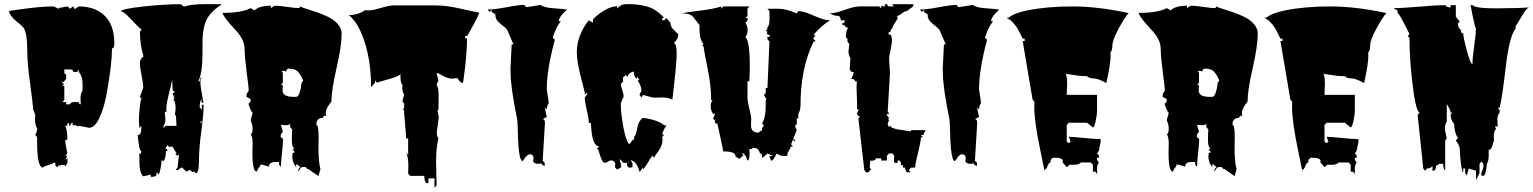

<svg xmlns="http://www.w3.org/2000/svg" viewBox="-20 -766 7427 930"><path d="M295.9 -79.1 306.2 -22.5 295.9 -11.7H306.2L295.9 8.8L306.2 0L307.1 21L295.9 43.5V34.2L278.3 32.2L267.6 39.6V30.8L256.3 44.4L247.6 34.2L248.5 22.5H237.8Q234.9 28.3 214.4 33.4Q193.8 38.6 188.5 44.4V45.9Q159.7 45.9 159.7 -79.1V-101.1L150.9 -112.8Q160.2 -128.9 160.2 -142.6Q149.4 -163.1 149.4 -187L150.9 -208Q150.9 -210 141.1 -236.8V-225.6Q139.2 -268.1 125.7 -362.8Q112.3 -457.5 112.3 -511.7Q112.3 -610.4 92.3 -633.8Q86.9 -640.1 68.4 -655.3Q24.4 -690.9 24.4 -712.9Q29.3 -713.4 46.4 -716.1Q63.5 -718.8 69.1 -719.5Q74.7 -720.2 90.3 -722.4Q106 -724.6 112.8 -725.3Q119.6 -726.1 133.8 -727.8Q147.9 -729.5 156 -730.2Q164.1 -731 176.5 -732.2Q189 -733.4 198 -733.6Q207 -733.9 218 -734.4Q229 -734.9 236.6 -734.9Q244.1 -734.9 252.2 -729.2Q260.3 -723.6 265.6 -723.6L264.6 -727.5L308.6 -734.9L317.9 -723.6L335 -734.9L341.8 -721.7L361.8 -734.9Q440.9 -734.9 487.3 -689.5Q533.7 -644 533.7 -556.6Q533.7 -531.7 522.5 -531.7Q522.5 -457 497.1 -314.5Q484.9 -245.6 462.2 -196.3Q439.5 -147 412.1 -147L358.9 -157.2V-148.4Q356.4 -159.7 340.3 -159.7H332.5V-160.6Q332.5 -171.4 329.3 -171.4Q326.2 -171.4 322.8 -163.8Q319.3 -156.2 317.6 -156.2Q315.9 -156.2 314.9 -157.2V-168.9H306.2V-157.2H295.9Q306.2 -136.7 306.2 -90.3L295.9 -86.9ZM371.1 -260.7 370.1 -289.1Q370.1 -314.5 379.9 -327.6V-361.3Q379.9 -396 361.8 -417.5V-429.7L354 -417.5H335Q335 -429.7 320.8 -429.7H291.5V-417.5Q291.5 -410.2 293 -408.7Q294.4 -407.2 300.3 -407.2V-383.8Q291 -374.5 289.1 -367.2L282.2 -373V-361.3H291.5L282.2 -350.1H291.5V-282.2L282.2 -271.5H300.3V-260.7H317.9Q318.8 -261.7 320.8 -263.9Q322.8 -266.1 323.2 -266.6Q323.7 -267.1 325.4 -268.6Q327.1 -270 328.1 -270.5Q333 -271.5 335 -271.5H361.8Q361.8 -260.7 371.1 -260.7ZM326.2 -157.2 332.5 -159.7V-157.2ZM306.2 -157.2Q307.1 -156.2 307.1 -154.8Q307.1 -153.3 306.2 -152.3ZM305.2 -149.4 306.2 -152.3V-147Q305.2 -147 305.2 -149.4Z M960.9 -559.1V-506.8Q960.9 -412.6 940.4 -371.1Q949.7 -371.1 949.7 -382.3V-386.2L958.5 -393.6Q950.7 -385.7 950.7 -366.9Q950.7 -348.1 957.8 -312Q964.8 -275.9 965.3 -269H956.1V-288.1Q947.3 -270.5 947.3 -251.5V-246.6L958.5 -232.9L956.5 -258.3H966.3V-254.4Q966.3 -212.9 955.1 -130.1Q943.8 -47.4 943.8 12Q943.8 71.3 928.7 73.2L921.4 65.4L909.7 67.4L901.9 56.6L880.4 65.9L881.8 64.5L860.4 44.4L842.3 57.6L830.6 56.6L840.8 44.4Q840.8 34.2 843.5 13.7Q846.2 -6.8 846.2 -17.6L837.4 -11.7L828.6 -22.5H836.4Q824.2 -38.6 815.4 -56.6L800.8 -53.7L789.6 -62.5L780.8 -44.4H789.6L790.5 -33.7L783.2 -35.2L783.7 -26.9Q783.7 -16.6 779.5 -1.5Q775.4 13.7 770.3 13.7Q765.1 13.7 763.2 5.9Q760.3 49.8 749.5 79.6L738.3 68.4V75.2Q738.3 83 732.9 86.9Q726.1 90.8 710.4 90.8L709.5 79.6Q695.3 84.5 672.9 87.9Q655.8 67.9 655.5 25.9Q655.3 -16.1 654.8 -22.5L662.6 -21.5L664.6 -33.7Q655.8 -36.1 651.6 -72Q647.5 -107.9 646.5 -111.3Q664.6 -111.3 664.6 -147.5V-156.2L654.8 -145.5L652.8 -183.1Q652.8 -206.1 656.5 -241.7Q660.2 -277.3 665.5 -293H656.7L673.8 -341.8Q673.8 -361.3 665.8 -400.4Q657.7 -439.5 657.7 -460.9Q657.7 -482.4 675.3 -492.2Q658.2 -547.4 657.7 -611.8L665.5 -623.5Q656.7 -627.4 618.4 -668.7Q580.1 -710 568.4 -710H565.4Q565.4 -722.7 670.4 -734.1Q775.4 -745.6 850.6 -745.6Q857.9 -745.6 871.1 -733.9Q907.7 -746.1 973.1 -746.1L1055.7 -745.6Q995.6 -708 977.1 -662.6Q960.9 -624 960.9 -559.1ZM785.6 -235.8 786.6 -224.6H777.8L781.2 -187Q781.2 -168.9 772 -156.2L772.5 -145.5L781.2 -156.2H835L832.5 -202.1L827.1 -213.4L830.6 -235.8Q830.6 -281.2 818.8 -281.2L827.1 -293H818.8L826.2 -302.7H817.9L816.9 -314.9Q825.2 -314.9 825.2 -325.7H816.4L814 -380.4Q811.5 -362.3 798.6 -313.2Q785.6 -264.2 785.6 -235.8ZM957.5 -177.2 953.1 -179.2Q952.1 -179.2 952.1 -173.3V-165.5Q952.1 -166.5 959.5 -178.2Q958.5 -177.2 957.5 -177.2ZM931.6 75.7 926.8 73.2ZM879.4 67.4Q879.4 65.9 880.4 65.9Z M1397.5 -16.6 1396.5 -22.5Q1396.5 -24.9 1397.5 -25.9H1405.3V-37.6H1395.5L1405.3 -48.8Q1393.6 -52.2 1393.6 -89.1Q1393.6 -126 1395.5 -138.7L1385.3 -150.9V-168.9Q1382.8 -159.7 1368.4 -159.7Q1354 -159.7 1340.8 -161.1L1350.1 -127L1340.8 -116.2L1338.9 -103L1350.1 -93.8H1351.1Q1351.1 -71.3 1345.9 -25.6Q1340.8 20 1340.8 42.5L1331.5 30.8V18.6H1314.5Q1283.2 18.6 1282.2 41Q1276.4 40 1263.2 35.4Q1250 30.8 1242.7 30.8L1233.4 50.3V42.5L1223.6 65.4Q1202.6 65.4 1202.6 -27.8L1203.6 -70.3Q1203.6 -104 1193.8 -116.2H1197.3Q1203.6 -125 1203.6 -143.3Q1203.6 -161.6 1193.8 -184.1L1203.6 -218.3Q1192.4 -232.9 1183.6 -263.2L1193.8 -274.4V-286.1L1173.8 -296.9Q1173.8 -314 1179.2 -318.4Q1184.6 -322.8 1184.6 -332.5Q1184.6 -342.3 1174.8 -416.5Q1165 -490.7 1165 -523.2Q1165 -555.7 1150.9 -580.1Q1136.7 -604.5 1118.7 -623Q1067.4 -676.8 1057.1 -703.6Q1152.3 -703.6 1193.8 -726.6L1213.4 -715.8Q1234.9 -738.3 1292 -738.3V-726.6Q1307.6 -738.3 1311.5 -738.3Q1333.5 -738.3 1372.6 -732.4Q1411.6 -726.6 1429.7 -726.6L1433.6 -734.9Q1439 -731 1463.1 -723.6Q1487.3 -716.3 1514.9 -706.8Q1542.5 -697.3 1570.3 -683.8Q1598.1 -670.4 1616.5 -649.2Q1634.8 -627.9 1634.8 -602.5Q1634.8 -543.5 1610.1 -435.8Q1585.4 -328.1 1585.4 -274.4Q1552.7 -233.9 1558.6 -210.4Q1558.6 -205.6 1561 -202.1L1551.8 -207L1542.5 -194.8Q1512.2 -194.8 1512.2 -161.1Q1523.4 -161.1 1523.4 -98.1L1522.5 -51.8Q1522.5 20 1532.2 53.2L1522.5 86.9L1473.6 53.2Q1466.8 53.2 1464.4 47.9Q1461.9 42.5 1454.1 42.5Q1446.3 42.5 1441.9 44.2Q1437.5 45.9 1436 48.1Q1434.6 50.3 1431.2 55.7Q1427.7 61 1424.3 65.4Q1424.3 48.8 1435.1 44.4Q1435.1 43 1418 29.3L1414.6 30.8V47.4Q1414.1 41.5 1409.2 35.6Q1395.5 19 1395.5 -14.2Q1397.5 -14.2 1397.5 -16.6ZM1350.1 -353.5 1348.6 -327.6Q1348.6 -296.9 1401.4 -296.9H1414.6Q1424.8 -296.9 1431.9 -319.6Q1439 -342.3 1439 -353.8Q1439 -365.2 1448.7 -376Q1433.1 -410.6 1419.7 -422.1Q1406.2 -433.6 1377.4 -433.6Q1371.6 -433.6 1368.4 -426.3Q1365.2 -418.9 1364.3 -418.9L1359.4 -422.4H1342.3Q1345.2 -421.9 1347.7 -417.7Q1350.1 -413.6 1350.1 -409.7V-365.2L1340.8 -353.5ZM1233.4 65.4Q1232.4 62 1232.4 56.9Q1232.4 51.8 1233.4 50.3ZM1282.2 41 1289.1 42.5H1282.2Z M2092.3 17.6 2094.7 131.8 2084.5 143.6V98.1H2055.2V121.1H2044.9Q2035.2 111.3 2035.2 85.9H1966.8L1957 75.2L1958 33.2Q1958 -1 1947.8 -26.9L1957 -15.1V-95.2H1947.8L1937.5 -220.7V-230.5L1930.7 -238.3L1937.5 -240.7V-264.2L1929.2 -275.4L1937.5 -308.6Q1928.7 -321.3 1928.7 -336.9Q1928.7 -352.5 1929.2 -354.5Q1919.9 -366.2 1919.9 -391.1V-407.7Q1915 -397 1863.8 -382.8Q1812.5 -368.7 1805.7 -365.2L1796.9 -377.4V-365.2L1777.3 -343.8Q1777.3 -436.5 1760.7 -509.3Q1730 -643.6 1669.9 -692.9Q1713.9 -692.9 1748.5 -716.8Q1753.9 -715.8 1769.8 -715.8Q1785.6 -715.8 1825.9 -727.8Q1866.2 -739.7 1885.3 -739.7H2094.7Q2142.6 -739.7 2210.7 -724.1Q2278.8 -708.5 2301.3 -704.6Q2301.3 -698.7 2273.7 -646.7Q2246.1 -594.7 2242.2 -591.8H2233.4V-580.1H2242.2Q2242.2 -498.5 2223.1 -365.2H2213.4L2193.8 -388.2Q2180.7 -385.3 2170.4 -385.3Q2142.6 -385.3 2103.5 -411.1H2094.7L2103.5 -377.4L2094.7 -354.5Q2104.5 -342.8 2104.5 -307.1Q2104.5 -271.5 2104 -252.4Q2103.5 -233.4 2103.5 -230.5Q2103 -230.5 2101.1 -232.9Q2099.1 -232.9 2099.1 -229.5L2105.5 -198.2L2095.7 -125.5Q2095.7 -107.4 2103.5 -95.2Q2092.3 -49.8 2092.3 17.6Z M2619.6 -170.4 2608.4 14.6Q2618.7 14.6 2618.7 32.2V37.6Q2602.5 34.2 2599.1 20V26.9L2586.9 27.3Q2578.1 28.3 2570.3 23.9Q2562.5 19.5 2562.5 13.4Q2562.5 7.3 2563.5 3.9H2564.5Q2564.5 -18.6 2546.9 -18.6Q2535.2 -18.6 2524.4 -3.2Q2513.7 12.2 2511.7 14.6Q2491.2 13.7 2488.3 -126Q2486.8 -180.2 2485.4 -187.3Q2483.9 -194.3 2480.2 -213.1Q2476.6 -231.9 2475.3 -238.3Q2474.1 -244.6 2470.9 -262Q2467.8 -279.3 2466.8 -287.1L2462.9 -310.5Q2460.4 -326.2 2459.5 -335.7Q2458.5 -345.2 2456.8 -359.6Q2455.1 -374 2454.1 -385.3Q2452.6 -411.6 2452.6 -435.5L2458.5 -550.8H2467.3L2438.5 -617.7Q2434.6 -627 2419.2 -638.4Q2403.8 -649.9 2391.6 -662.8Q2379.4 -675.8 2379.9 -692.4V-696.3L2359.9 -709L2365.7 -719.7L2351.1 -709L2341.8 -719.7Q2374 -719.7 2433.3 -731Q2492.7 -742.2 2519.5 -742.2L2528.8 -731L2599.1 -742.2Q2612.3 -729 2665.3 -725.6Q2718.3 -722.2 2726.6 -719.7Q2726.1 -719.2 2722.4 -715.8Q2718.8 -712.4 2717.5 -710.9Q2716.3 -709.5 2712.6 -706.1Q2709 -702.6 2707 -700.4Q2705.1 -698.2 2701.9 -694.6Q2698.7 -690.9 2697 -688.2Q2695.3 -685.5 2693.1 -682.1Q2690.9 -678.7 2689.5 -675.8Q2687 -669.4 2687 -663.1H2696.8Q2674.8 -637.7 2657.2 -584.5L2667.5 -573.2Q2628.4 -428.2 2628.4 -334.5L2638.2 -267.6Q2630.4 -257.3 2628.4 -235.8L2618.7 -245.6L2628.4 -199.2L2608.4 -189Q2619.6 -189 2619.6 -170.4Z M3150.4 -293Q3139.2 -293 3095.2 -306.2L3086.9 -293.9L3078.1 -306.2Q3078.1 -312 3082.5 -317.6Q3086.9 -323.2 3086.9 -330.1Q3086.9 -336.9 3081.1 -353.3Q3075.2 -369.6 3069.3 -373L3078.1 -385.3L3071.3 -383.8L3069.3 -393.6L3060.5 -385.3Q3050.3 -402.8 3050.3 -409.9Q3050.3 -417 3051.3 -418.9Q3040 -418.9 3030 -410.9Q3020 -402.8 3018.1 -390.1L3016.6 -397L3007.8 -404.8V-397Q2997.1 -397 2997.1 -382.3Q2997.1 -379.9 2998.5 -371.1L2988.8 -362.3L2987.8 -357.9Q2987.8 -347.7 2994.4 -328.1Q3001 -308.6 3001 -297.9Q2999 -295.9 2992.9 -280.8Q2986.8 -265.6 2986.8 -264.2Q2986.8 -222.7 2998 -157.7Q3009.3 -92.8 3025.9 -68.8Q3031.7 -68.8 3038.1 -79.6Q3044.4 -90.3 3051.3 -90.3V-102.1Q3061.5 -115.7 3064 -131.6Q3066.4 -147.5 3071 -163.1Q3075.7 -178.7 3091.8 -194.3Q3113.8 -194.3 3148.7 -183.8Q3183.6 -173.3 3197.3 -158.2V-159.7L3208 -158.2Q3190.4 -132.8 3187.5 -113.8H3197.3L3187.5 -102.1L3189 -89.4Q3189 -57.1 3160.6 -22Q3150.4 -9.3 3148.9 -1.5L3139.6 -11.7Q3132.3 -2 3118.4 21Q3104.5 43.9 3095.2 55.2V44.4L3078.1 67.4Q3073.7 46.9 3061.5 28.8Q3049.3 10.7 3033.7 10.7L3043.5 22.5V44.4L3030.3 45.9Q3016.6 46.9 3016.6 22.5H2998.5Q2989.7 9.8 2980 4.9Q2981.4 10.3 2984.4 17.6Q2988.8 30.3 2988.8 44.4L2968.8 55.2L2959 44.4L2960 27.3Q2960 20.5 2953.4 15.6Q2946.8 10.7 2940.9 10.7Q2935.1 10.7 2925.3 16.6Q2915.5 22.5 2910.6 22.5Q2900.4 22.5 2893.6 5.6Q2886.7 -11.2 2881.8 -28.1Q2877 -44.9 2871.6 -44.9L2881.8 -57.6Q2846.2 -57.6 2842.3 -170.4H2832Q2832 -191.9 2822.3 -232.4Q2812.5 -272.9 2812.5 -293.9L2825.2 -311L2822.8 -316.9L2812.5 -306.6V-316.9Q2809.1 -333.5 2796.9 -378.9Q2773.9 -466.8 2773.9 -511.7Q2773.9 -556.6 2790.8 -597.9Q2807.6 -639.2 2832 -667.5L2852.1 -656.2V-672.4Q2875.5 -696.8 2908.2 -716.1Q2940.9 -735.4 2968.8 -735.8V-724.6Q2975.6 -733.4 2987.1 -739.7Q2998.5 -746.1 3019.3 -746.1Q3040 -746.1 3060.3 -744.4Q3080.6 -742.7 3106.9 -736.3Q3156.7 -725.1 3197.3 -678.7H3187.5V-667.5H3197.3L3208 -678.7L3227.1 -656.2Q3227.1 -636.2 3245.1 -619.6Q3263.2 -603 3265.6 -600.1Q3265.6 -577.1 3244.1 -557.6Q3257.8 -553.2 3257.8 -506.3Q3257.8 -459.5 3236.8 -283.2Q3218.3 -293.9 3188.5 -293.9ZM3025.9 13.7Q3024.9 19 3018.1 22.5Q3025.9 22.5 3025.9 13.7ZM2914.1 9.8Q2913.1 8.8 2912.1 8.8Q2911.1 8.8 2911.1 10.7Q2911.1 9.8 2914.1 9.8Z M3707 -9.3 3723.6 -11.2 3697.3 -22.5 3671.4 0V-15.1Q3669.4 -23.4 3662.6 -23.4V-14.2Q3660.6 -30.8 3653.1 -40.5Q3645.5 -50.3 3626.5 -50.3Q3622.1 -43.5 3616.5 -43.5Q3610.8 -43.5 3609.4 -44.4L3610.8 -24.9Q3610.8 11.7 3600.6 11.7Q3593.3 -13.2 3581.1 -22.5Q3574.7 -22.5 3572.8 -21.5L3581.1 -12.7L3561 3.4L3542.5 -7.8Q3542.5 -22 3529.8 -26.4Q3513.7 -32.7 3482.9 -32.7Q3482.9 -38.6 3469 -102.8Q3455.1 -167 3454.1 -168.9Q3452.1 -167 3450 -167Q3447.8 -167 3445.1 -170.2Q3442.4 -173.3 3442.4 -176Q3442.4 -178.7 3444.3 -180.7L3434.1 -192.4L3444.3 -214.8H3434.1Q3423.3 -227.5 3422.6 -250Q3421.9 -272.5 3431.6 -277.3L3424.3 -282.2V-293Q3424.3 -350.6 3407.7 -432.9Q3391.1 -515.1 3387.2 -543H3380.9L3387.2 -553.2Q3368.2 -575.2 3368.2 -625V-644.5Q3360.4 -653.8 3351.3 -666Q3342.3 -678.2 3338.4 -682.9Q3334.5 -687.5 3326.7 -692.9Q3314.5 -701.2 3280.3 -701.2Q3298.8 -705.6 3371.1 -714.6Q3443.4 -723.6 3473.6 -734.9V-723.6L3482.9 -734.9H3609.4L3600.6 -723.6V-689L3590.8 -678.2Q3591.3 -678.7 3594.7 -678.7Q3602.5 -678.7 3602.5 -671.4Q3602.5 -669.4 3600.6 -667.5L3590.8 -655.3Q3601.6 -638.7 3601.6 -619.6Q3601.6 -600.6 3590.8 -587.9Q3611.8 -563.5 3611.8 -448.2Q3611.8 -397.5 3609.4 -372.1H3600.6V-293Q3600.6 -275.4 3609.6 -239.5Q3618.7 -203.6 3618.7 -189.9L3617.7 -158.2Q3617.7 -123.5 3653.3 -123.5L3671.4 -135.7V-146.5L3680.2 -157.2L3671.4 -168.9Q3689 -195.3 3689 -256.8V-282.2L3692.9 -285.2L3680.2 -305.2L3689 -315.9V-339.8H3697.3L3707 -565.4L3697.3 -576.2V-587.9H3707Q3709 -590.3 3709 -593Q3709 -595.7 3701.4 -598.4Q3693.8 -601.1 3693.8 -603.3Q3693.8 -605.5 3697.3 -610.4L3689 -620.1L3690.4 -619.6Q3692.4 -619.6 3694.8 -622.6Q3697.3 -625.5 3697.3 -627.4Q3697.3 -629.4 3695.3 -630.4Q3707.5 -642.6 3707.5 -674.3Q3707.5 -706.1 3707 -712.4L3697.3 -723.6H3750.5Q3788.6 -723.6 3838.9 -701.2L3847.2 -712.4Q3872.6 -712.4 3922.4 -689.9Q3972.2 -667.5 4000.5 -667.5Q3961.4 -644.5 3921.4 -598.6L3931.2 -589.4H3929.2Q3925.8 -589.4 3922.9 -586.2Q3919.9 -583 3919.9 -580.1Q3919.9 -577.1 3921.4 -576.2L3932.1 -565.4H3921.4Q3857.4 -438 3857.4 -252.4Q3857.4 -233.9 3847.2 -214.8V-192.4H3838.9L3839.8 -178.2Q3839.8 -157.2 3830.1 -157.2L3838.9 -135.7L3821.3 -90.3Q3822.3 -92.3 3824.5 -92.3Q3826.7 -92.3 3829.1 -89.1Q3831.5 -85.9 3831.5 -83.3Q3831.5 -80.6 3830.1 -79.1L3821.3 -90.3L3812 -67.4L3821.3 -56.6H3812L3793.9 -22.5V-11.2Q3791 -10.3 3775.4 -10.3Q3759.8 -10.3 3741.7 -22.5Q3738.3 -13.2 3730.2 -0.5Q3722.2 12.2 3714.8 12.7Z M4286.6 -483.4 4290.5 -413.6V-407.2L4279.8 -225.6L4288.6 -214.8H4279.3L4274.4 -210.4L4287.6 -192.4H4282.7L4285.6 -180.7L4279.3 -168L4284.7 -150.9L4293 -157.2Q4292 -142.1 4364.7 -133.8Q4390.1 -130.9 4391.6 -129.9L4394.5 -135.7H4462.9L4452.1 -112.3H4440.9L4451.2 -101.1H4440.9Q4439.5 -75.7 4427 -27.3Q4414.6 21 4412.6 45.9H4392.6L4381.8 57.6L4391.1 68.4H4371.1L4362.8 45.9H4353L4354 34.2H4343.8L4344.7 23.4L4336.9 11.7H4327.6L4327.1 23.4H4318.4Q4310.1 23.4 4310.1 9.5Q4310.1 -4.4 4311.5 -11.2L4303.7 -22.5H4285.6L4275.9 -11.2V11.7H4248.5L4249 1H4222.7Q4221.2 12.7 4201.2 12.7L4194.8 11.7L4192.9 45.9L4200.2 57.6H4192.4Q4192.4 69.3 4181.2 69.3L4174.3 68.4L4166.5 57.6L4137.7 -192.4L4146.5 -203.1H4138.2L4130.4 -214.8L4139.6 -236.8H4130.9L4131.8 -250.5L4128.9 -341.8Q4128.9 -342.8 4130.4 -372.1H4121.6Q4121.6 -383.8 4102.5 -383.8Q4114.3 -401.9 4114.3 -414.6V-417.5H4105L4095.7 -428.7L4099.1 -484.9Q4089.8 -498.5 4089.8 -517.6L4093.8 -553.2L4084.5 -564.5L4085.4 -576.2L4076.7 -587.9Q4079.1 -621.6 4088.9 -632.8H4079.1L4069.8 -644.5H4060.5L4061 -655.3H4070.8L4071.8 -667.5H4051.8V-677.2L4043.9 -689Q4024.4 -689 4014.2 -694.1Q4003.9 -699.2 3998.5 -701.2Q4023.9 -701.2 4071.3 -718Q4118.7 -734.9 4142.1 -734.9H4238.8L4248 -725.6V-734.9L4257.3 -739.7L4256.3 -734.9H4265.6L4266.6 -745.6H4275.4L4282.7 -734.9H4309.1L4301.8 -745.6H4404.8L4401.4 -733.9L4373 -712.4Q4362.8 -712.4 4347.9 -700.7Q4333 -689 4324.2 -689L4328.1 -681.2Q4327.6 -672.4 4316.2 -657.2Q4304.7 -642.1 4303.7 -632.8L4294.4 -620.1L4293.5 -610.4H4284.7L4284.2 -598.6H4293Q4300.3 -590.3 4300.3 -572Q4300.3 -553.7 4293.5 -523.2Q4286.6 -492.7 4286.6 -483.4Z M4713.4 -170.4 4702.1 14.6Q4712.4 14.6 4712.4 32.2V37.6Q4696.3 34.2 4692.9 20V26.9L4680.7 27.3Q4671.9 28.3 4664.1 23.9Q4656.2 19.5 4656.2 13.4Q4656.2 7.3 4657.2 3.9H4658.2Q4658.2 -18.6 4640.6 -18.6Q4628.9 -18.6 4618.2 -3.2Q4607.4 12.2 4605.5 14.6Q4585 13.7 4582 -126Q4580.6 -180.2 4579.1 -187.3Q4577.6 -194.3 4574 -213.1Q4570.3 -231.9 4569.1 -238.3Q4567.9 -244.6 4564.7 -262Q4561.5 -279.3 4560.5 -287.1L4556.6 -310.5Q4554.2 -326.2 4553.2 -335.7Q4552.2 -345.2 4550.5 -359.6Q4548.8 -374 4547.9 -385.3Q4546.4 -411.6 4546.4 -435.5L4552.2 -550.8H4561L4532.2 -617.7Q4528.3 -627 4512.9 -638.4Q4497.6 -649.9 4485.4 -662.8Q4473.1 -675.8 4473.6 -692.4V-696.3L4453.6 -709L4459.5 -719.7L4444.8 -709L4435.5 -719.7Q4467.8 -719.7 4527.1 -731Q4586.4 -742.2 4613.3 -742.2L4622.6 -731L4692.9 -742.2Q4706.1 -729 4759 -725.6Q4812 -722.2 4820.3 -719.7Q4819.8 -719.2 4816.2 -715.8Q4812.5 -712.4 4811.3 -710.9Q4810.1 -709.5 4806.4 -706.1Q4802.7 -702.6 4800.8 -700.4Q4798.8 -698.2 4795.7 -694.6Q4792.5 -690.9 4790.8 -688.2Q4789.1 -685.5 4786.9 -682.1Q4784.7 -678.7 4783.2 -675.8Q4780.8 -669.4 4780.8 -663.1H4790.5Q4768.6 -637.7 4751 -584.5L4761.2 -573.2Q4722.2 -428.2 4722.2 -334.5L4731.9 -267.6Q4724.1 -257.3 4722.2 -235.8L4712.4 -245.6L4722.2 -199.2L4702.1 -189Q4713.4 -189 4713.4 -170.4Z M5183.1 32.2 5161.6 31.7 5147 43.5 5127.4 21V8.8Q5117.7 -1.5 5098.6 -1.5H5079.1L5068.8 8.8V21Q5060.1 21 5054.2 38.1Q5048.3 55.2 5040 55.2V65.4Q5035.2 39.1 5020.5 -31.2Q4989.7 -174.8 4989.7 -250.5Q4989.7 -265.6 4990.7 -272.9L4981.4 -284.2L4933.6 -567.4H4943.4V-579.1H4933.6Q4932.1 -581.5 4927.5 -591.1Q4922.9 -600.6 4921.4 -603.5Q4919.9 -606.4 4915.5 -615Q4911.1 -623.5 4908.9 -627Q4906.7 -630.4 4902.1 -637.5Q4897.5 -644.5 4894.3 -647.9Q4891.1 -651.4 4886.2 -657Q4881.3 -662.6 4877 -666Q4862.3 -676.3 4854.5 -680.2H4865.2Q4891.6 -702.6 4957 -715.8Q5051.8 -734.9 5175 -734.9Q5298.3 -734.9 5446.8 -702.6Q5427.2 -681.2 5397.7 -626.2Q5368.2 -571.3 5368.2 -546.4Q5368.2 -521.5 5358.4 -510.7L5359.4 -494.6Q5359.4 -455.6 5338.9 -363.8Q5298.3 -386.2 5276.9 -386.2Q5255.4 -386.2 5245.6 -397Q5219.7 -397 5201.4 -399.7Q5183.1 -402.3 5166.3 -404.8Q5149.4 -407.2 5140.1 -408.7Q5148.9 -403.8 5148.9 -359.4L5147 -306.6H5293.9V-227.5Q5293.9 -212.9 5287.6 -181.9Q5281.2 -150.9 5273.9 -148.4L5245.6 -171.4H5157.2L5147 -160.6V-80.1L5157.2 -72.3L5166 -80.1L5157.2 -103.5Q5180.2 -103 5231.7 -97.7Q5283.2 -92.3 5311.5 -92.3V-80.1L5302.7 -35.6L5293.9 -23.4L5302.7 -12.7V-1.5H5293.9V8.8L5302.7 21Q5293.9 33.2 5293.9 46.9V77.1L5285.2 65.4H5273.9V32.2L5264.2 21H5215.8Q5206.1 32.2 5183.1 32.2Z M5835 -16.6 5834 -22.5Q5834 -24.9 5835 -25.9H5842.8V-37.6H5833L5842.8 -48.8Q5831.1 -52.2 5831.1 -89.1Q5831.1 -126 5833 -138.7L5822.8 -150.9V-168.9Q5820.3 -159.7 5805.9 -159.7Q5791.5 -159.7 5778.3 -161.1L5787.6 -127L5778.3 -116.2L5776.4 -103L5787.6 -93.8H5788.6Q5788.6 -71.3 5783.4 -25.6Q5778.3 20 5778.3 42.5L5769 30.8V18.6H5752Q5720.7 18.6 5719.7 41Q5713.9 40 5700.7 35.4Q5687.5 30.8 5680.2 30.8L5670.9 50.3V42.5L5661.1 65.4Q5640.1 65.4 5640.1 -27.8L5641.1 -70.3Q5641.1 -104 5631.3 -116.2H5634.8Q5641.1 -125 5641.1 -143.3Q5641.1 -161.6 5631.3 -184.1L5641.1 -218.3Q5629.9 -232.9 5621.1 -263.2L5631.3 -274.4V-286.1L5611.3 -296.9Q5611.3 -314 5616.7 -318.4Q5622.1 -322.8 5622.1 -332.5Q5622.1 -342.3 5612.3 -416.5Q5602.5 -490.7 5602.5 -523.2Q5602.5 -555.7 5588.4 -580.1Q5574.2 -604.5 5556.2 -623Q5504.9 -676.8 5494.6 -703.6Q5589.8 -703.6 5631.3 -726.6L5650.9 -715.8Q5672.4 -738.3 5729.5 -738.3V-726.6Q5745.1 -738.3 5749 -738.3Q5771 -738.3 5810.1 -732.4Q5849.1 -726.6 5867.2 -726.6L5871.1 -734.9Q5876.5 -731 5900.6 -723.6Q5924.8 -716.3 5952.4 -706.8Q5980 -697.3 6007.8 -683.8Q6035.6 -670.4 6054 -649.2Q6072.3 -627.9 6072.3 -602.5Q6072.3 -543.5 6047.6 -435.8Q6022.9 -328.1 6022.9 -274.4Q5990.2 -233.9 5996.1 -210.4Q5996.1 -205.6 5998.5 -202.1L5989.3 -207L5980 -194.8Q5949.7 -194.8 5949.7 -161.1Q5960.9 -161.1 5960.9 -98.1L5960 -51.8Q5960 20 5969.7 53.2L5960 86.9L5911.1 53.2Q5904.3 53.2 5901.9 47.9Q5899.4 42.5 5891.6 42.5Q5883.8 42.5 5879.4 44.2Q5875 45.9 5873.5 48.1Q5872.1 50.3 5868.7 55.7Q5865.2 61 5861.8 65.4Q5861.8 48.8 5872.6 44.4Q5872.6 43 5855.5 29.3L5852.1 30.8V47.4Q5851.6 41.5 5846.7 35.6Q5833 19 5833 -14.2Q5835 -14.2 5835 -16.6ZM5787.6 -353.5 5786.1 -327.6Q5786.1 -296.9 5838.9 -296.9H5852.1Q5862.3 -296.9 5869.4 -319.6Q5876.5 -342.3 5876.5 -353.8Q5876.5 -365.2 5886.2 -376Q5870.6 -410.6 5857.2 -422.1Q5843.8 -433.6 5814.9 -433.6Q5809.1 -433.6 5805.9 -426.3Q5802.7 -418.9 5801.8 -418.9L5796.9 -422.4H5779.8Q5782.7 -421.9 5785.2 -417.7Q5787.6 -413.6 5787.6 -409.7V-365.2L5778.3 -353.5ZM5670.9 65.4Q5669.9 62 5669.9 56.9Q5669.9 51.8 5670.9 50.3ZM5719.7 41 5726.6 42.5H5719.7Z M6431.6 32.2 6410.2 31.7 6395.5 43.5 6376 21V8.8Q6366.2 -1.5 6347.2 -1.5H6327.6L6317.4 8.8V21Q6308.6 21 6302.7 38.1Q6296.9 55.2 6288.6 55.2V65.4Q6283.7 39.1 6269 -31.2Q6238.3 -174.8 6238.3 -250.5Q6238.3 -265.6 6239.3 -272.9L6230 -284.2L6182.1 -567.4H6191.9V-579.1H6182.1Q6180.7 -581.5 6176 -591.1Q6171.4 -600.6 6169.9 -603.5Q6168.5 -606.4 6164.1 -615Q6159.7 -623.5 6157.5 -627Q6155.3 -630.4 6150.6 -637.5Q6146 -644.5 6142.8 -647.9Q6139.6 -651.4 6134.8 -657Q6129.9 -662.6 6125.5 -666Q6110.8 -676.3 6103 -680.2H6113.8Q6140.1 -702.6 6205.6 -715.8Q6300.3 -734.9 6423.6 -734.9Q6546.9 -734.9 6695.3 -702.6Q6675.8 -681.2 6646.2 -626.2Q6616.7 -571.3 6616.7 -546.4Q6616.7 -521.5 6606.9 -510.7L6607.9 -494.6Q6607.9 -455.6 6587.4 -363.8Q6546.9 -386.2 6525.4 -386.2Q6503.9 -386.2 6494.1 -397Q6468.3 -397 6450 -399.7Q6431.6 -402.3 6414.8 -404.8Q6397.9 -407.2 6388.7 -408.7Q6397.5 -403.8 6397.5 -359.4L6395.5 -306.6H6542.5V-227.5Q6542.5 -212.9 6536.1 -181.9Q6529.8 -150.9 6522.5 -148.4L6494.1 -171.4H6405.8L6395.5 -160.6V-80.1L6405.8 -72.3L6414.6 -80.1L6405.8 -103.5Q6428.7 -103 6480.2 -97.7Q6531.7 -92.3 6560.1 -92.3V-80.1L6551.3 -35.6L6542.5 -23.4L6551.3 -12.7V-1.5H6542.5V8.8L6551.3 21Q6542.5 33.2 6542.5 46.9V77.1L6533.7 65.4H6522.5V32.2L6512.7 21H6464.4Q6454.6 32.2 6431.6 32.2Z M7023.9 -164.6Q7005.9 -188 7005.9 -209.5L7014.6 -220.7H7005.9Q7005.9 -231.4 6997.6 -245.4Q6989.3 -259.3 6987.8 -262.7V-176.3Q6979 -163.6 6979 -146.2Q6979 -128.9 6987.8 -97.2L6980 -85V61Q6970.2 49.8 6970.2 27.3H6953.1Q6951.7 27.3 6943.6 32.7Q6935.5 38.1 6935.1 38.6V50.3L6926.8 61H6918.5V38.6Q6908.2 50.3 6891.6 50.3L6882.8 61L6874 50.3L6846.7 -209.5L6856 -220.7Q6840.3 -228.5 6828.1 -312Q6807.1 -460.4 6807.1 -584.5L6798.3 -590.3L6807.1 -601.1Q6804.2 -606 6791.5 -631.8Q6759.8 -696.3 6749.5 -703.6V-714.8L6729.5 -726.6Q6772.9 -726.6 6856.9 -733.9Q6940.9 -741.2 6980 -741.2Q6988.3 -730 7005.9 -730V-741.2H7031.7V-684.6L7050.3 -662.1L7041.5 -651.4Q7041.5 -635.3 7052.2 -624.5Q7058.6 -618.2 7057.9 -616.7Q7057.1 -615.2 7057.1 -612.5Q7057.1 -609.9 7059.6 -607.2Q7062 -604.5 7064.5 -604.5L7067.4 -606Q7067.4 -586.4 7085 -521Q7102.5 -455.6 7112.3 -455.6V-456.1Q7112.3 -486.3 7120.6 -542.5Q7128.9 -598.6 7128.9 -628.9Q7123.5 -637.2 7113.3 -688.7Q7103 -740.2 7103 -741.2H7112.3Q7125.5 -725.6 7223.1 -725.6Q7320.8 -725.6 7386.7 -730Q7374 -727.5 7350.3 -686.5Q7326.7 -645.5 7321.3 -639.6V-627.9Q7291 -590.3 7274.4 -448.2Q7255.4 -286.1 7243.7 -244.1H7234.9L7243.7 -232.9V-220.7Q7232.9 -206.5 7232.9 -189Q7232.9 -171.4 7234.9 -153.8H7220.2L7226.6 -142.6Q7215.8 -128.9 7215.8 -109.1Q7215.8 -89.4 7216.8 -85Q7213.4 -80.1 7210.9 -67.9Q7204.6 -40 7190.9 -40V-16.1Q7190.9 15.6 7182.1 27.3Q7177.2 85.4 7165 85.4L7155.3 84.5V71.8Q7155.3 70.3 7160.4 58.6Q7165.5 46.9 7165.5 38.1Q7165.5 29.3 7165 27.3L7155.3 16.1L7146.5 27.3V71.8L7129.4 106.9V61L7094.2 50.3L7085 84.5L7076.7 71.8V50.3H7067.4V71.8Q7060.5 62.5 7055.9 23.2Q7051.3 -16.1 7051.3 -38.6Q7051.3 -61 7031.7 -85L7041.5 -97.2Q7023.9 -126 7023.9 -164.6Z"/></svg>

Font: Butcherman Caps
Style: Regular
Weight: 400
Version: Version 001.003